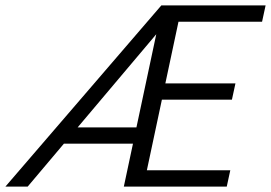

<svg xmlns="http://www.w3.org/2000/svg" viewBox="-58 -687 998 707"><path d="M574 -628 44 0H-38L536 -667H612L470 0H398L544 -628ZM176 -218H488L457 -158H145ZM540 -667H920L907 -607H590L542 -380H809L796 -320H529L474 -60H790L777 0H398Z"/></svg>

Font: Epunda Sans Light
Style: Italic
Weight: 300
Italic angle: -12.0243°
Designer: Simon Atzbach
Foundry: typofactur
Version: Version 2.204